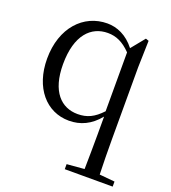

<svg xmlns="http://www.w3.org/2000/svg" viewBox="-143 -637 892 1002"><g transform="rotate(20 303.5 -135.5)"><path d="M428 260H598V232L513 224C511 160 510 95 510 31V-371L514 -519L497 -525L436 -450C391 -508 335 -531 282 -531C150 -531 48 -423 48 -251C48 -90 139 15 265 15C328 15 384 -10 431 -68V31C431 95 430 160 429 224L332 232V260ZM429 -97C386 -51 348 -33 296 -33C205 -33 136 -100 136 -252C136 -415 209 -485 301 -485C348 -485 387 -467 429 -424Z"/></g></svg>

Font: NameLogos Serif 2
Style: Regular
Weight: 500
Version: Version 0.1